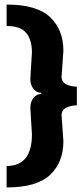

<svg xmlns="http://www.w3.org/2000/svg" viewBox="-20 -756 369 842"><path d="M120 -167 113 -282Q113 -310 127 -327Q141 -344 161 -344V-349Q141 -349 127 -366Q113 -383 113 -411L120 -526Q120 -581 95 -611.5Q70 -642 9 -642V-736Q141 -736 199.5 -681Q258 -626 258 -533L250 -420Q250 -396 271 -386Q292 -376 317 -376V-294Q292 -294 271 -284Q250 -274 250 -250Q250 -250 258 -137Q258 -44 199.5 11Q141 66 9 66V-28Q120 -28 120 -167Z"/></svg>

Font: Sintony
Style: Bold
Weight: 700
Designer: Eduardo Rodriguez Tunni
Foundry: Eduardo Rodriguez Tunni
Version: Version 1.001